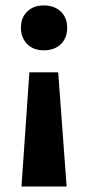

<svg xmlns="http://www.w3.org/2000/svg" viewBox="-20 -491 339 706"><path d="M227 -389Q227 -351 203.5 -328.5Q180 -306 141 -306Q103 -306 80 -329Q57 -352 57 -389Q57 -426 80 -448.5Q103 -471 141 -471Q180 -471 203.5 -448.5Q227 -426 227 -389ZM225 195H59L88 -225H194Z"/></svg>

Font: Ysabeau Ultrabold
Style: Regular
Weight: 800
Designer: Christian Thalmann (Catharsis Fonts)
Version: Version 0.003